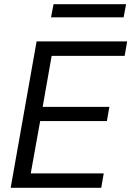

<svg xmlns="http://www.w3.org/2000/svg" viewBox="-20 -898 628 918"><path d="M31 0 155 -700H588L576 -631H227L184 -387H503L491 -319H172L127 -69H476L464 0ZM224 -815 236 -878H583L571 -815Z"/></svg>

Font: DM Sans 9pt
Style: Italic
Weight: 400
Italic angle: -10°
Designer: Colophon Foundry, Jonny Pinhorn
Foundry: Colophon Foundry
Version: Version 4.004